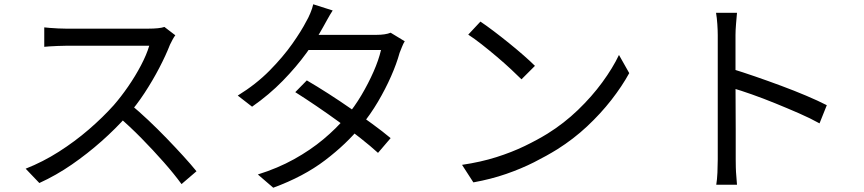

<svg xmlns="http://www.w3.org/2000/svg" viewBox="-20 -834 4040 898"><path d="M800 -669Q795 -663 787.5 -649.5Q780 -636 775 -625Q756 -576 725 -516.5Q694 -457 656 -399Q618 -341 576 -294Q521 -232 455 -173.5Q389 -115 316 -64.5Q243 -14 164 22L100 -45Q181 -77 255.5 -124.5Q330 -172 395.5 -228.5Q461 -285 512 -342Q546 -381 579.5 -429.5Q613 -478 639.5 -528.5Q666 -579 678 -620Q670 -620 640 -620Q610 -620 569 -620Q528 -620 483 -620Q438 -620 397 -620Q356 -620 326.5 -620Q297 -620 288 -620Q271 -620 249.5 -619Q228 -618 210.5 -617Q193 -616 187 -615V-706Q194 -705 212.5 -703.5Q231 -702 252 -701Q273 -700 288 -700Q299 -700 328 -700Q357 -700 397.5 -700Q438 -700 482 -700Q526 -700 566.5 -700Q607 -700 636 -700Q665 -700 674 -700Q699 -700 718.5 -702Q738 -704 749 -708ZM589 -347Q630 -313 673.5 -272Q717 -231 759 -187.5Q801 -144 837 -104.5Q873 -65 899 -33L829 27Q794 -21 745 -76.5Q696 -132 641.5 -187.5Q587 -243 532 -290Z M1415 -458Q1463 -430 1516 -396Q1569 -362 1621.5 -325.5Q1674 -289 1722 -254Q1770 -219 1807 -188L1748 -119Q1714 -150 1666.5 -187.5Q1619 -225 1566 -263.5Q1513 -302 1460 -338Q1407 -374 1361 -403ZM1873 -641Q1866 -630 1860 -614.5Q1854 -599 1849 -587Q1835 -536 1809 -477Q1783 -418 1748 -358.5Q1713 -299 1668 -244Q1601 -161 1500.5 -84.5Q1400 -8 1258 44L1186 -18Q1279 -47 1355.5 -89.5Q1432 -132 1493 -183Q1554 -234 1599 -288Q1638 -334 1670.5 -389Q1703 -444 1727 -498.5Q1751 -553 1762 -600H1391L1423 -671H1741Q1761 -671 1778 -673.5Q1795 -676 1807 -681ZM1536 -785Q1523 -765 1511 -743Q1499 -721 1491 -707Q1461 -652 1413.5 -586.5Q1366 -521 1302.5 -456Q1239 -391 1159 -335L1092 -387Q1178 -440 1241 -504Q1304 -568 1347 -629Q1390 -690 1413 -735Q1421 -748 1431 -771.5Q1441 -795 1445 -814Z M2227 -733Q2254 -715 2289 -688.5Q2324 -662 2360.5 -632.5Q2397 -603 2429 -575Q2461 -547 2482 -526L2419 -463Q2400 -482 2370 -510Q2340 -538 2304 -568.5Q2268 -599 2233 -626.5Q2198 -654 2170 -672ZM2141 -63Q2229 -76 2301.5 -99Q2374 -122 2434 -151Q2494 -180 2541 -209Q2618 -257 2683 -319.5Q2748 -382 2797 -449Q2846 -516 2875 -577L2923 -492Q2889 -430 2839 -366Q2789 -302 2726 -243Q2663 -184 2587 -136Q2537 -105 2477.5 -75Q2418 -45 2347.5 -20.5Q2277 4 2194 19Z M3337 -88Q3337 -102 3337 -144.5Q3337 -187 3337 -245.5Q3337 -304 3337 -368.5Q3337 -433 3337 -494Q3337 -555 3337 -602Q3337 -649 3337 -670Q3337 -691 3335 -721Q3333 -751 3329 -774H3427Q3425 -752 3422.5 -722Q3420 -692 3420 -670Q3420 -631 3420 -576.5Q3420 -522 3420 -460.5Q3420 -399 3420.5 -338.5Q3421 -278 3421 -225.5Q3421 -173 3421 -136.5Q3421 -100 3421 -88Q3421 -72 3421.5 -51Q3422 -30 3424 -8.5Q3426 13 3427 30H3330Q3334 6 3335.5 -27Q3337 -60 3337 -88ZM3403 -512Q3452 -497 3511.5 -476.5Q3571 -456 3633 -433Q3695 -410 3750.5 -386.5Q3806 -363 3847 -342L3813 -257Q3770 -281 3716 -304.5Q3662 -328 3605.5 -351Q3549 -374 3496.5 -392.5Q3444 -411 3403 -423Z"/></svg>

Font: Noto Sans JP Thin
Style: Regular
Weight: 400
Version: Version 2.004-H2;hotconv 1.0.118;makeotfexe 2.5.65603